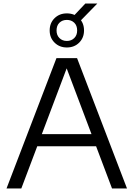

<svg xmlns="http://www.w3.org/2000/svg" viewBox="-20 -1070 758 1090"><path d="M17 0 300.5 -740H417.5L701 0H616L351.5 -700.5H365.5L101 0ZM168.5 -239.5 189 -308.5H529L549 -239.5ZM359.5 -800.5Q317.5 -800.5 289.8 -828Q262 -855.5 262 -897Q262 -939.5 289.8 -966.8Q317.5 -994 359.5 -994Q402 -994 429.5 -966.8Q457 -939.5 457 -897Q457 -855.5 429.5 -828Q402 -800.5 359.5 -800.5ZM359.5 -837.5Q385 -837.5 401.5 -853.8Q418 -870 418 -897Q418 -925 401.5 -941Q385 -957 359.5 -957Q334 -957 317.5 -941Q301 -925 301 -897Q301 -870 317.5 -853.8Q334 -837.5 359.5 -837.5ZM431 -946 390 -971 464.5 -1050H532.5Z"/></svg>

Font: Encode Sans SemiExpanded
Style: Regular
Weight: 400
Width: 6
Designer: Multiple Designers
Foundry: Impallari Type
Version: Version 3.002